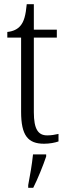

<svg xmlns="http://www.w3.org/2000/svg" viewBox="-20 -678 321 919"><path d="M191 10C217 10 243 5 260 -1V-37C241 -33 227 -30 206 -30C163 -30 142 -59 142 -141V-498H252V-536H142V-658H108C103 -605 95 -575 78 -555C64 -538 43 -528 15 -525V-498H81V-143C81 -29 114 10 191 10ZM115 208V221H139C160 180 187 113 201 71V61H138C133 110 124 161 115 208Z"/></svg>

Font: Noto Serif Hebrew Condensed Light
Style: Regular
Weight: 300
Width: 3
Designer: Monotype Design Team
Foundry: Monotype Imaging Inc.
Version: Version 2.004